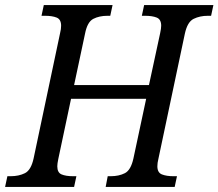

<svg xmlns="http://www.w3.org/2000/svg" viewBox="-44 -734 858 754"><path d="M-24 0 -15 -42H-2Q30 -42 54 -54Q78 -66 88 -112L192 -604Q196 -620 196 -633Q196 -658 178.5 -665Q161 -672 133 -672H119L128 -714H398L389 -672H378Q346 -672 322.5 -660Q299 -648 290 -602L247 -400H541L585 -604Q589 -623 589 -633Q589 -658 571.5 -665Q554 -672 526 -672H513L522 -714H794L785 -672H772Q741 -672 716.5 -660Q692 -648 682 -602L578 -110Q574 -94 574 -81Q574 -56 592 -49Q610 -42 637 -42H651L642 0H371L379 -42H391Q423 -42 446.5 -54Q470 -66 480 -112L530 -346H235L185 -110Q181 -91 181 -81Q181 -56 198 -49Q215 -42 243 -42H256L247 0Z"/></svg>

Font: Noto Serif SemiCondensed
Style: Italic
Weight: 400
Width: 4
Italic angle: -12°
Designer: Monotype Design Team
Foundry: Monotype Imaging Inc.
Version: Version 2.013